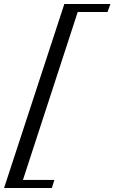

<svg xmlns="http://www.w3.org/2000/svg" viewBox="-121 -767 572 960"><path d="M-100.6 172.9 200.7 -747.1H431.2L416.5 -707H267.6L-6.3 132.8H150.9L138.2 172.9Z"/></svg>

Font: Elstob 6pt
Style: Italic
Weight: 400
Italic angle: -20°
Designer: Peter S. Baker
Version: Version 1.015